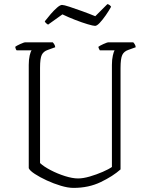

<svg xmlns="http://www.w3.org/2000/svg" viewBox="-20 -915 727 935"><path d="M338 0Q311 0 276 -10.5Q241 -21 207.5 -36.5Q174 -52 149.5 -68Q125 -84 120 -96V-599Q120 -625 124.5 -644.5Q129 -664 134 -670H61Q56 -675 54 -687Q60 -692 78.5 -700.5Q97 -709 104 -709H237Q239 -707 243.5 -700.5Q248 -694 249 -685L213 -672Q192 -665 183.5 -648Q175 -631 175 -584V-121Q193 -104 226.5 -86.5Q260 -69 296.5 -57.5Q333 -46 360 -46Q385 -46 417.5 -55.5Q450 -65 480 -78Q510 -91 525 -102V-599Q525 -625 529.5 -644.5Q534 -664 538 -670H466Q465 -672 462.5 -676.5Q460 -681 459 -687Q465 -692 483.5 -700.5Q502 -709 509 -709H629Q631 -707 635.5 -700.5Q640 -694 641 -685L605 -672Q584 -665 575.5 -647.5Q567 -630 567 -583V-90Q530 -57 471 -28.5Q412 0 338 0ZM443 -789Q434 -789 407 -797Q380 -805 346.5 -818Q313 -831 284 -845L214 -795Q210 -797 205 -801.5Q200 -806 198 -811Q211 -828 227 -846.5Q243 -865 258 -878Q273 -891 282 -891Q291 -891 318.5 -882Q346 -873 380.5 -860.5Q415 -848 444 -836L503 -895Q509 -894 514 -890Q519 -886 521 -882Q510 -862 495 -840.5Q480 -819 466 -804Q452 -789 443 -789Z"/></svg>

Font: Texturina 72pt Thin
Style: Regular
Weight: 100
Designer: Guillermo Torres Carreño
Foundry: Omnibus-Type
Version: Version 1.002; ttfautohint (v1.8.3)